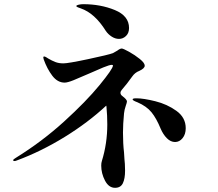

<svg xmlns="http://www.w3.org/2000/svg" viewBox="-20 -844 1040 918"><path d="M345 -815Q345 -819 356 -821.5Q367 -824 378 -824Q461 -824 529 -796Q597 -768 597 -710Q597 -686 582.5 -672Q568 -658 549 -658Q531 -658 514 -669Q497 -680 486 -696Q433 -781 366 -804Q360 -806 352.5 -809Q345 -812 345 -815ZM612 -478Q588 -444 562 -414Q556 -407 556 -400Q556 -391 566 -384Q587 -368 587 -359Q587 -354 581 -337Q575 -320 573 -302Q568 -250 568 -210Q568 -157 573 -115Q573 -105 575 -83Q576 -74 577 -60.5Q578 -47 578 -28Q578 10 567.5 32Q557 54 530 54Q500 54 482 19.5Q464 -15 464 -52Q464 -65 467 -74Q493 -158 493 -249Q493 -293 489 -334Q489 -337 488 -339Q401 -258 289 -189Q177 -120 61 -77Q54 -74 49 -74Q43 -74 43 -78Q43 -82 55 -89Q181 -167 286.5 -263Q392 -359 455.5 -436.5Q519 -514 520 -530Q520 -534 515 -534Q504 -534 473.5 -521.5Q443 -509 410 -494Q360 -472 331.5 -460.5Q303 -449 289 -449Q255 -449 230 -482Q205 -515 189 -560L187 -569Q187 -574 191 -574Q195 -574 201.5 -570Q208 -566 211 -564Q228 -554 244.5 -547.5Q261 -541 283 -541Q306 -541 402.5 -561.5Q499 -582 520 -590L541 -602Q554 -612 562 -612Q569 -612 597 -596.5Q625 -581 648.5 -562Q672 -543 672 -530Q672 -517 646 -505Q625 -497 612 -478ZM868 -231Q868 -202 853 -183.5Q838 -165 817 -165Q796 -165 778 -183Q760 -201 748 -229Q728 -278 704.5 -307Q681 -336 637 -355Q626 -359 620 -362.5Q614 -366 614 -369Q614 -374 632 -374Q666 -374 722.5 -360Q779 -346 823.5 -314Q868 -282 868 -231Z"/></svg>

Font: Shippori Mincho B1
Style: Bold
Weight: 700
Designer: FONTDASU
Foundry: FONTDASU / Google Inc. / but / Adobe
Version: Version 3.110; ttfautohint (v1.8.3)